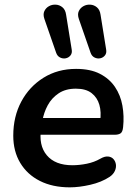

<svg xmlns="http://www.w3.org/2000/svg" viewBox="-20 -795 582 825"><path d="M280 10Q206 10 151.5 -17.5Q97 -45 67 -95Q37 -145 37 -212Q37 -294 71.5 -358.5Q106 -423 167 -461Q228 -499 307 -499Q368 -499 409 -478Q450 -457 474 -421.5Q498 -386 506 -341Q514 -296 509 -249Q507 -228 498 -222Q489 -216 473 -216H137L147 -288H427L410 -273Q416 -313 407 -344.5Q398 -376 373.5 -395Q349 -414 306 -414Q262 -414 232 -394Q202 -374 185 -342.5Q168 -311 162 -275L157 -244Q145 -171 181 -128Q217 -85 291 -85Q321 -85 353 -91.5Q385 -98 411 -113Q430 -124 444.5 -122.5Q459 -121 467.5 -111.5Q476 -102 478 -88.5Q480 -75 473.5 -60.5Q467 -46 451 -35Q416 -12 368 -1Q320 10 280 10ZM369 -569 319 -713Q312 -733 318.5 -747Q325 -761 338.5 -768.5Q352 -776 368 -775Q384 -774 396.5 -763.5Q409 -753 412 -732L436 -583Q439 -567 431 -557Q423 -547 410.5 -544.5Q398 -542 386 -548Q374 -554 369 -569ZM221 -569 171 -713Q164 -733 170.5 -747Q177 -761 190.5 -768.5Q204 -776 220 -775Q236 -774 248.5 -763.5Q261 -753 264 -732L288 -583Q291 -567 283 -557Q275 -547 262.5 -544.5Q250 -542 238 -548Q226 -554 221 -569Z"/></svg>

Font: Nunito Variable Extra Light
Style: Italic
Weight: 200
Italic angle: -9°
Designer: Vernon Adams
Foundry: Vernon Adams
Version: Version 3.602